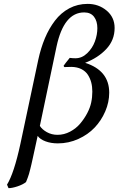

<svg xmlns="http://www.w3.org/2000/svg" viewBox="-20 -728 610 988"><path d="M347.2 -383.8Q319.8 -383.8 311 -382.8L307.1 -389.2Q314 -399.9 338.9 -430.2Q352.5 -428.2 368.2 -428.2Q401.9 -428.2 428.7 -454.1Q455.6 -480 468.3 -514.6Q481 -549.3 481 -583Q481 -619.1 463.9 -641.6Q446.8 -664.1 413.1 -664.1Q308.6 -664.1 271 -488.8L185.1 -80.1Q196.3 -62 220.9 -48.1Q245.6 -34.2 275.9 -34.2Q309.6 -34.2 340.6 -50.5Q371.6 -66.9 393.1 -92.5Q414.6 -118.2 429.2 -146.2Q443.8 -174.3 449.2 -200.2Q455.1 -227.1 455.1 -256.8Q455.1 -282.2 449.5 -303.7Q443.8 -325.2 431.9 -343.5Q419.9 -361.8 398.4 -372.6Q377 -383.3 347.2 -383.8ZM173.8 -28.8 153.8 63Q152.3 70.3 147.7 90.8Q143.1 111.3 141.4 118.9Q139.6 126.5 135.7 142.3Q131.8 158.2 129.2 167Q126.5 175.8 122.3 187.5Q118.2 199.2 113.8 209Q97.7 221.7 70.1 231Q42.5 240.2 23.9 240.2L16.1 222.2Q52.2 163.6 85 12.2L176.8 -419.9Q189.9 -480.5 210.9 -530.8Q231.9 -581.1 262.7 -621.6Q293.5 -662.1 336.4 -685.1Q379.4 -708 431.2 -708Q487.3 -708 528.6 -673.6Q569.8 -639.2 569.8 -584Q569.8 -521.5 527.1 -475.8Q484.4 -430.2 418 -404.8Q542 -365.2 542 -251Q542 -202.1 521.7 -155Q501.5 -107.9 467 -71.5Q432.6 -35.2 382.8 -12.7Q333 9.8 277.8 9.8Q242.2 9.8 214.1 -0.7Q186 -11.2 173.8 -28.8Z"/></svg>

Font: Linear Smooth
Style: Italic
Weight: 400
Designer: Philipp H. Poll, Flanker
Foundry: Philipp H. Poll, reworked by Flanker
Version: Version 1.061 | FøM Fix